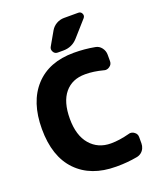

<svg xmlns="http://www.w3.org/2000/svg" viewBox="-173 -1095 993 1191"><g transform="rotate(-20 323.0 -499.0)"><path d="M308.6 -938.5Q322.3 -961.9 345.7 -975.1Q369.1 -988.3 395.5 -988.3H490.2Q506.8 -988.3 513.7 -973.1Q520.5 -958 509.8 -945.3L418.9 -842.8Q380.9 -799.8 323.2 -799.8H286.1Q266.6 -799.8 257.8 -816.4Q252.9 -825.2 252.9 -833.5Q252.9 -841.8 257.8 -849.6ZM526.4 -174.8Q532.2 -176.8 538.1 -176.8Q551.8 -176.8 563.5 -168Q581.1 -156.2 581.1 -134.8V-92.8Q581.1 -76.2 574.2 -61Q567.4 -45.9 554.2 -35.6Q541 -25.4 524.4 -22.5Q460 -10.7 392.6 -10.7Q388.7 -10.7 384.8 -10.7Q219.7 -10.7 125.5 -107.9Q31.2 -205.1 31.2 -387.7Q31.2 -565.4 122.6 -665Q213.9 -764.6 377.9 -764.6Q450.2 -764.6 516.6 -752Q541 -748 556.6 -727.5Q572.3 -707 572.3 -681.6V-638.7Q572.3 -617.2 554.7 -605.5Q543 -596.7 529.3 -596.7Q523.4 -596.7 517.6 -598.6Q454.1 -615.2 401.4 -615.2Q399.4 -615.2 397.5 -615.2Q312.5 -615.2 264.2 -557.1Q215.8 -499 215.8 -387.7Q215.8 -277.3 267.6 -217.3Q319.3 -157.2 404.3 -157.2Q460 -157.2 526.4 -174.8Z"/></g></svg>

Font: Gen Jyuu Gothic Heavy
Style: Bold
Weight: 900
Designer: [Source Han Sans]
Ryoko NISHIZUKA  (kana & ideographs); Paul D. Hunt (Latin, Greek & Cyrillic); Wenlong ZHANG  (bopomofo
Version: Version 1.002.20150607